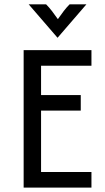

<svg xmlns="http://www.w3.org/2000/svg" viewBox="-20 -853 478 873"><path d="M241.7 -681.2 372.9 -833.3H296.5C277.1 -813.9 263.2 -794.4 243.1 -766C222.9 -794.4 209 -813.9 189.6 -833.3H110.4ZM87.5 0H395.8V-70.8H166.7V-350H347.2V-420.8H166.7V-554.2H395.8V-625H87.5Z"/></svg>

Font: Afacad
Style: Regular
Weight: 400
Designer: Kristian Moeller
Foundry: Dicotype
Version: Version 1.000